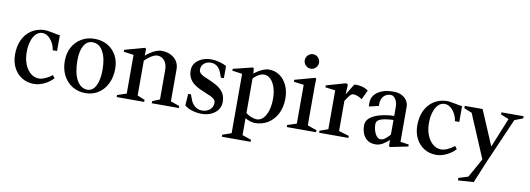

<svg xmlns="http://www.w3.org/2000/svg" viewBox="-68 -1186 5121 1854"><g transform="rotate(10 2492.0 -258.5)"><path d="M272 14Q205 14 153.5 -18Q102 -50 73 -106.5Q44 -163 44 -236Q44 -317 73 -379Q102 -441 155.5 -477Q209 -513 280 -516Q297 -517 321 -513Q345 -509 373 -504Q391 -500 408 -496.5Q425 -493 438 -494V-338H395Q390 -377 371.5 -410.5Q353 -444 326.5 -464.5Q300 -485 268 -485Q233 -484 207 -458Q181 -432 166 -385Q151 -338 151 -277Q151 -210 172 -158Q193 -106 229 -76Q265 -46 311 -46Q338 -46 374 -62Q410 -78 439 -102L460 -75Q426 -36 373.5 -11Q321 14 272 14Z M776 15Q704 15 647.5 -20Q591 -55 559.5 -116.5Q528 -178 528 -257Q528 -333 559.5 -391.5Q591 -450 647.5 -483.5Q704 -517 776 -517Q848 -517 903.5 -485Q959 -453 990 -396.5Q1021 -340 1021 -267Q1021 -185 990 -121Q959 -57 903.5 -21Q848 15 776 15ZM791 -21Q843 -21 872.5 -78.5Q902 -136 902 -236Q902 -350 864.5 -415.5Q827 -481 761 -481Q708 -481 677.5 -429Q647 -377 647 -285Q647 -162 685.5 -91.5Q724 -21 791 -21Z M1082 0V-20L1187 -55L1172 -34V-445L1190 -427L1074 -443V-462L1271 -516L1281 -508L1279 -424L1269 -432Q1292 -453 1320 -472Q1348 -491 1377 -503Q1406 -515 1431 -515Q1483 -515 1522 -496Q1561 -477 1583 -443.5Q1605 -410 1605 -366V-34L1590 -55L1692 -20V0H1426V-20L1514 -57L1498 -33V-338Q1498 -395 1471 -429Q1444 -463 1400 -463Q1381 -463 1357.5 -451Q1334 -439 1311 -420.5Q1288 -402 1269 -381L1279 -408V-33L1263 -57L1352 -20V0Z M1916 17Q1867 17 1820 2Q1773 -13 1749 -37L1757 -150H1784L1805 -94Q1820 -58 1849 -36.5Q1878 -15 1914 -15Q1962 -15 1992 -41.5Q2022 -68 2022 -108Q2022 -130 2007 -144Q1992 -158 1967.5 -169Q1943 -180 1915 -191Q1885 -203 1854 -218Q1823 -233 1797.5 -254Q1772 -275 1756.5 -306Q1741 -337 1741 -380Q1741 -420 1764 -450.5Q1787 -481 1828 -499Q1869 -517 1920 -517Q1961 -517 2002 -505.5Q2043 -494 2070 -479V-359H2041L2019 -416Q2006 -448 1980 -466.5Q1954 -485 1922 -485Q1881 -485 1854.5 -461.5Q1828 -438 1828 -402Q1828 -381 1842 -366.5Q1856 -352 1880 -341Q1904 -330 1931 -319Q1970 -303 2008.5 -281Q2047 -259 2073 -223.5Q2099 -188 2099 -130Q2099 -87 2075.5 -54Q2052 -21 2011 -2Q1970 17 1916 17Z M2438 15Q2419 15 2390.5 6.5Q2362 -2 2332 -22L2343 -30V165L2329 146L2431 181V201H2149V181L2250 146L2236 165V-446L2251 -429L2138 -445V-463L2329 -510L2338 -502L2344 -437L2334 -445Q2370 -477 2411.5 -497Q2453 -517 2486 -517Q2545 -517 2591 -485Q2637 -453 2663 -397Q2689 -341 2689 -268Q2689 -185 2657 -121Q2625 -57 2568.5 -21Q2512 15 2438 15ZM2343 -51 2333 -75Q2365 -46 2397.5 -34.5Q2430 -23 2451 -23Q2486 -23 2513.5 -51.5Q2541 -80 2556.5 -130Q2572 -180 2572 -245Q2572 -309 2555.5 -357.5Q2539 -406 2511 -433.5Q2483 -461 2446 -461Q2420 -461 2389.5 -442.5Q2359 -424 2336 -396L2343 -420Z M2750 0V-20L2854 -54L2840 -31V-448L2855 -428L2742 -443V-462L2939 -516L2949 -507L2947 -433V-32L2933 -56L3037 -20V0ZM2880 -595Q2850 -595 2829.5 -616Q2809 -637 2809 -666Q2809 -695 2829.5 -716Q2850 -737 2880 -737Q2908 -737 2928.5 -716Q2949 -695 2949 -666Q2949 -637 2928.5 -616Q2908 -595 2880 -595Z M3067 0V-20L3163 -54L3149 -35V-444L3164 -428L3051 -443V-462L3241 -516L3260 -506L3254 -394L3247 -397L3321 -517Q3345 -520 3369.5 -516.5Q3394 -513 3417 -505Q3440 -497 3459 -483L3415 -390Q3394 -406 3371 -414.5Q3348 -423 3329 -423Q3311 -423 3296 -405Q3281 -387 3258 -351Q3255 -346 3250.5 -340Q3246 -334 3243 -327L3254 -361V-35L3240 -54L3354 -20V0Z M3622 16Q3572 16 3540.5 -7.5Q3509 -31 3495.5 -68Q3482 -105 3482 -147Q3482 -181 3504 -206.5Q3526 -232 3565.5 -249.5Q3605 -267 3657 -276.5Q3709 -286 3767 -287L3753 -273V-371Q3753 -419 3733 -449.5Q3713 -480 3686 -480Q3659 -480 3638 -468Q3617 -456 3605 -435.5Q3593 -415 3591 -389Q3591 -379 3590.5 -371Q3590 -363 3590 -355L3496 -333Q3495 -341 3495 -351Q3495 -361 3495 -371Q3495 -414 3520.5 -446.5Q3546 -479 3593.5 -497.5Q3641 -516 3707 -516Q3751 -516 3784.5 -500Q3818 -484 3837 -456Q3856 -428 3856 -391V-36L3841 -53L3939 -38V-19L3765 17L3754 9L3753 -66L3762 -59Q3730 -27 3694.5 -5.5Q3659 16 3622 16ZM3662 -41Q3687 -41 3711 -61.5Q3735 -82 3762 -112L3753 -88V-263L3771 -247Q3681 -245 3634 -229.5Q3587 -214 3587 -175Q3587 -141 3597 -110Q3607 -79 3624 -60Q3641 -41 3662 -41Z M4216 14Q4149 14 4097.5 -18Q4046 -50 4017 -106.5Q3988 -163 3988 -236Q3988 -317 4017 -379Q4046 -441 4099.5 -477Q4153 -513 4224 -516Q4241 -517 4265 -513Q4289 -509 4317 -504Q4335 -500 4352 -496.5Q4369 -493 4382 -494V-338H4339Q4334 -377 4315.5 -410.5Q4297 -444 4270.5 -464.5Q4244 -485 4212 -485Q4177 -484 4151 -458Q4125 -432 4110 -385Q4095 -338 4095 -277Q4095 -210 4116 -158Q4137 -106 4173 -76Q4209 -46 4255 -46Q4282 -46 4318 -62Q4354 -78 4383 -102L4404 -75Q4370 -36 4317.5 -11Q4265 14 4216 14Z M4467 220V196L4579 161L4551 183L4671 -32V-4L4478 -460L4496 -441L4407 -477V-500H4582L4732 -147H4723L4851 -462L4860 -442L4767 -479V-500H4984V-479L4888 -442L4908 -461L4707 0L4620 210Z"/></g></svg>

Font: Wittgenstein Medium
Style: Regular
Weight: 500
Designer: Jörg Drees
Foundry: Jörg Drees
Version: Version 1.500